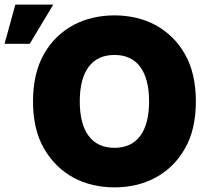

<svg xmlns="http://www.w3.org/2000/svg" viewBox="-34 -804 874 834"><path d="M156.6 -568.5Q180.8 -611.5 213.6 -643.1Q246.4 -674.7 285.9 -695.7Q325.3 -716.6 370.2 -726.9Q415.1 -737.2 463.1 -737.2Q511.4 -737.2 556.1 -726.9Q600.9 -716.6 640.3 -695.7Q679.7 -674.7 712.5 -642.9Q745.4 -611.2 769.5 -568.5Q816.8 -485.1 816.8 -363.6Q816.8 -241.5 769.5 -159.1Q745.4 -116.5 712.7 -84.7Q680 -52.9 640.6 -32Q601.2 -11 556.5 -0.5Q511.7 9.9 463.1 9.9Q414.4 9.9 369.7 -0.5Q324.9 -11 285.7 -32.1Q246.4 -53.3 213.8 -85.2Q181.1 -117.2 156.6 -159.8Q109.4 -242.2 109.4 -363.6Q109.4 -485.1 156.6 -568.5ZM312.5 -363.6Q312.5 -265.6 351 -213.8Q389.6 -161.9 463.1 -161.9Q536.6 -161.9 575.1 -213.8Q613.6 -265.6 613.6 -363.6Q613.6 -461.6 575.1 -513.5Q536.6 -565.3 463.1 -565.3Q389.6 -565.3 351 -513.5Q312.5 -461.6 312.5 -363.6ZM32.7 -784.1H197.4L95.2 -613.6H-14.2Z"/></svg>

Font: Inter P Black
Style: Regular
Weight: 900
Designer: Rasmus Andersson
Foundry: rsms
Version: Version 3.018;git-588b23468